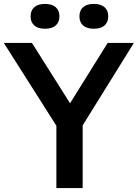

<svg xmlns="http://www.w3.org/2000/svg" viewBox="-42 -959 703 979"><path d="M245.5 0V-373L273 -274.5L-22.5 -740H121L335 -401H295.5L507 -740H640.5L351.5 -274.5L379.5 -371.5V0ZM436.5 -812.5Q400.5 -812.5 381.8 -829.2Q363 -846 363 -875.5Q363 -905.5 381.8 -922.2Q400.5 -939 436.5 -939Q472.5 -939 491.2 -922.2Q510 -905.5 510 -875.5Q510 -846 491.2 -829.2Q472.5 -812.5 436.5 -812.5ZM187.5 -812.5Q151.5 -812.5 132.8 -829.2Q114 -846 114 -875.5Q114 -905.5 132.8 -922.2Q151.5 -939 187.5 -939Q223.5 -939 242.2 -922.2Q261 -905.5 261 -875.5Q261 -846 242.2 -829.2Q223.5 -812.5 187.5 -812.5Z"/></svg>

Font: Encode Sans SC Condensed Thin SemiBold
Style: Regular
Weight: 600
Version: Version 3.002